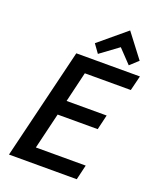

<svg xmlns="http://www.w3.org/2000/svg" viewBox="-166 -1026 926 1126"><g transform="rotate(20 297.0 -463.5)"><path d="M29 0 197 -693H594L571 -600H284L239 -411H489L467 -318H217L163 -93H474L452 0ZM317 -733 279 -786 448 -927 561 -779 510 -732 430 -816Z"/></g></svg>

Font: Ubuntu Sans Mono Medium
Style: Italic
Weight: 500
Italic angle: -13.5°
Monospace: yes
Designer: Dalton Maag Ltd
Foundry: Dalton Maag Ltd
Version: Version 1.006